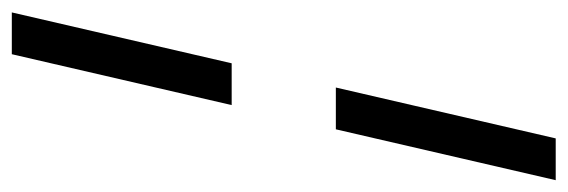

<svg xmlns="http://www.w3.org/2000/svg" viewBox="-342 -440 938 317"><g transform="rotate(90 126.5 -281.0)"><path d="M265 -730 181 -367H112L196 -730ZM141 -195 57 168H-12L72 -195Z"/></g></svg>

Font: Elaine Sans
Style: Italic
Weight: 400
Italic angle: -13°
Designer: Wei Huang
Foundry: Wei Huang
Version: Version 2.001;December 24, 2019;FontCreator 12.0.0.2547 64-b